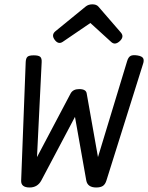

<svg xmlns="http://www.w3.org/2000/svg" viewBox="-20 -833 667 864"><path d="M95.7 -554.7 75.2 -21Q73.7 10.7 113.3 10.7Q148.9 10.7 166 -21L317.4 -307.1L368.2 -21Q374 10.7 413.1 10.7Q432.1 10.7 442.9 3.7Q453.6 -3.4 459 -21L622.6 -542Q629.4 -560.5 624.5 -570.3Q619.6 -580.1 598.6 -583.5Q577.6 -586.9 567.4 -581.3Q557.1 -575.7 551.8 -557.1L420.9 -126L370.1 -412.6Q367.2 -432.1 336.4 -432.1Q308.6 -432.1 297.9 -412.6L146.5 -126L167.5 -553.2Q168.5 -570.8 160.9 -577.4Q153.3 -584 131.8 -584Q110.8 -584 103.8 -577.6Q96.7 -571.3 95.7 -554.7ZM365.7 -803.7 230 -692.9Q209.5 -676.3 226.1 -653.8Q242.7 -631.3 262.7 -645L386.7 -729.5L481 -643.6Q498 -628.4 519.5 -648.4Q540 -668 523.9 -686.5L422.4 -803.7Q413.6 -813.5 395.5 -813.5Q377.9 -813.5 365.7 -803.7Z"/></svg>

Font: Courier Prime Sans
Style: Regular
Weight: 300
Italic angle: -10°
Designer: Alan Dague-Greene
Foundry: Quote-Unquote Apps
Version: Version 3.23